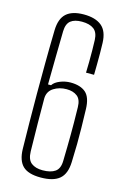

<svg xmlns="http://www.w3.org/2000/svg" viewBox="-124 -861 599 924"><g transform="rotate(15 176.0 -399.0)"><path d="M176 7Q114 7 86.8 -19.5Q59.5 -46 58 -103Q57 -167 56 -235.2Q55 -303.5 55 -376.8Q55 -450 55.5 -529.5Q56 -609 58 -695Q59.5 -753 88.5 -779Q117.5 -805 175 -805Q233 -805 264 -779.5Q295 -754 297 -696Q298 -671.5 298 -644Q298 -616.5 297.8 -589Q297.5 -561.5 297 -537H257Q258 -562 258.2 -591Q258.5 -620 258.2 -648.5Q258 -677 257 -700Q255.5 -737.5 234.5 -753.2Q213.5 -769 175 -769Q138.5 -769 119.2 -753.5Q100 -738 99 -701Q97.5 -642.5 96.8 -576Q96 -509.5 95 -435H110Q120.5 -451.5 146.2 -461.8Q172 -472 198 -472Q247.5 -472 274 -448.8Q300.5 -425.5 302 -367Q303.5 -314.5 304.2 -274.2Q305 -234 304.5 -194.2Q304 -154.5 302 -103Q300 -44.5 269.5 -18.8Q239 7 176 7ZM176 -29Q216.5 -29 238.5 -44.5Q260.5 -60 261 -99Q262 -139 262.5 -169.2Q263 -199.5 263.2 -228Q263.5 -256.5 263.2 -289.2Q263 -322 262 -366Q261.5 -404.5 241.2 -420.2Q221 -436 188 -436Q152 -436 124.2 -418.5Q96.5 -401 95 -367Q95 -306.5 95.8 -240.2Q96.5 -174 98 -102Q99 -61 120 -45Q141 -29 176 -29Z"/></g></svg>

Font: Big Shoulders Text SC Thin
Style: Regular
Weight: 100
Designer: Patric King
Foundry: XO Type Co
Version: Version 2.002